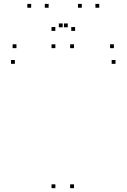

<svg xmlns="http://www.w3.org/2000/svg" viewBox="-20 -971 660 1001"><path d="M365.7 10V-10H345.7V10ZM365.7 -720V-740H345.7V-720ZM268.7 -720V-740H248.7V-720ZM268.7 10V-10H248.7V10ZM582.2 -638.2V-658.2H562.2V-638.2ZM573.8 -720V-740H553.8V-720ZM65.8 -720V-740H45.8V-720ZM57.5 -638.2V-658.2H37.5V-638.2ZM233.5 -930.7V-950.7H213.5V-930.7ZM333.3 -828.7V-848.7H313.3V-828.7ZM306.7 -828.7V-848.7H286.7V-828.7ZM406.5 -930.7V-950.7H386.5V-930.7ZM497.5 -930.7V-950.7H477.5V-930.7ZM371.5 -810V-830H351.5V-810ZM268.5 -810V-830H248.5V-810ZM142.5 -930.7V-950.7H122.5V-930.7Z"/></svg>

Font: Monaspace Krypton Dots Var
Style: Regular
Weight: 400
Designer: Riley Cran and the Lettermatic Team
Version: Version 1.100 (Monaspace Krypton Dots)